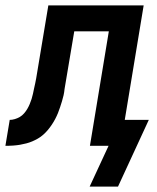

<svg xmlns="http://www.w3.org/2000/svg" viewBox="-61 -540 581 711"><path d="M271 151 341 0H272L342 -424H214L178 -210Q177 -199 174.5 -187.5Q172 -176 168.5 -165Q165 -154 161.5 -143Q158 -132 153.5 -121Q149 -110 143.5 -99.5Q138 -89 131 -78.5Q124 -68 116.5 -59Q109 -50 99.5 -41.5Q90 -33 79.5 -27Q69 -21 58.5 -16.5Q48 -12 36.5 -9Q25 -6 13.5 -4Q2 -2 -11.5 -1Q-25 0 -32 0H-41L-25 -96Q-16 -96 -6 -99Q4 -102 12.5 -107Q21 -112 28 -120Q35 -128 40 -136.5Q45 -145 49 -154.5Q53 -164 56 -173.5Q59 -183 61 -192.5Q63 -202 65 -211.5Q67 -221 69.5 -232Q72 -243 73 -250L118 -520H471L401 -96H490L376 151Z"/></svg>

Font: Iosevka Custom
Style: Bold Italic
Weight: 700
Italic angle: -9°
Designer: Belleve Invis
Foundry: Belleve Invis
Version: Version 30.3.1; ttfautohint (v1.8.3)